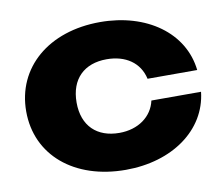

<svg xmlns="http://www.w3.org/2000/svg" viewBox="-70 -673 902 773"><g transform="rotate(-10 381.0 -286.0)"><path d="M534 -241C520 -177 462 -135 385 -135C294 -135 236 -189 236 -285C236 -382 294 -436 385 -436C462 -436 519 -398 534 -330H737C720 -485 575 -588 385 -588C174 -588 30 -464 30 -285C30 -106 174 16 385 16C575 16 720 -87 737 -241Z"/></g></svg>

Font: Bounded
Style: Bold
Weight: 700
Designer: Vlad Churkin
Version: Version 3.0